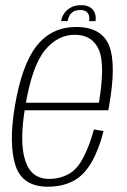

<svg xmlns="http://www.w3.org/2000/svg" viewBox="-20 -702 479 726"><path d="M161 4 166 -25.5Q97.5 -25.5 75.5 -95Q52.5 -164 75.5 -299.5Q100.5 -451 149 -511Q197.5 -570.5 262.5 -570.5Q330 -570.5 355 -511.5Q377.5 -454.5 354 -313.5H71L66.5 -285H389.5Q391.5 -293 392.5 -301Q420.5 -460 392.5 -530Q363.5 -600 268 -600Q175 -600 118.5 -528.5Q62.5 -457.5 36 -299.5Q12.5 -157.5 38.5 -76.5Q64.5 4 161 4ZM166 -25.5 161 4Q214.5 4 256 -17Q297 -38 326.5 -89Q355 -139.5 371.5 -206.5L335 -212.5Q320.5 -156.5 296.5 -109Q272.5 -61.5 239 -43.5Q205 -25.5 166 -25.5ZM287 -682.5Q265 -682.5 249 -674.2Q233 -666 223.2 -652Q213.5 -638 211 -622H235.5Q237.5 -634 243 -643.5Q248.5 -653 258 -658.5Q267.5 -664 284 -664Q298 -664 305.8 -658.5Q313.5 -653 316.2 -643.5Q319 -634 317 -622H341Q344 -638 338.8 -652Q333.5 -666 320.8 -674.2Q308 -682.5 287 -682.5Z"/></svg>

Font: Anybody SemiCondensed ExtraLight
Style: Italic
Weight: 250
Width: 4
Italic angle: -10°
Version: Version 1.113;gftools[0.9.25]